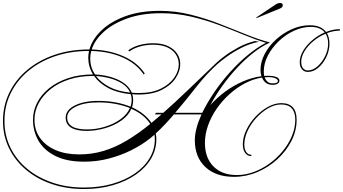

<svg xmlns="http://www.w3.org/2000/svg" viewBox="-70 -1034 2307 1292"><path d="M495 238Q377 238 277.5 204Q178 170 104.5 108Q31 46 -9.5 -37.5Q-50 -121 -50 -220Q-50 -323 -7 -411Q36 -499 114 -564Q192 -629 297.5 -665Q403 -701 527 -701Q530 -701 532 -701Q550 -768 611 -827.5Q672 -887 771.5 -924Q871 -961 1005 -961Q1110 -961 1210.5 -936Q1311 -911 1405 -874.5Q1499 -838 1585 -803Q1671 -768 1747 -748Q1691 -723 1634.5 -678.5Q1578 -634 1525 -577Q1472 -520 1426 -456Q1380 -392 1346 -327Q1390 -377 1446 -418Q1502 -459 1564.5 -486Q1627 -513 1689 -521Q1683 -540 1683 -563Q1683 -618 1711.5 -671.5Q1740 -725 1788 -768.5Q1836 -812 1895 -838Q1954 -864 2015 -864Q2090 -864 2124 -819Q2172 -838 2217 -838V-828Q2175 -828 2130 -811Q2147 -782 2147 -740Q2147 -693 2125.5 -649Q2104 -605 2071 -577.5Q2038 -550 2001 -550Q1977 -550 1962 -568Q1947 -586 1947 -615Q1947 -654 1970 -692.5Q1993 -731 2031.5 -763.5Q2070 -796 2115 -816Q2085 -853 2021 -853Q1964 -853 1908 -827Q1852 -801 1806 -757Q1760 -713 1732.5 -660Q1705 -607 1705 -553Q1705 -536 1708 -523Q1721 -524 1734 -524Q1769 -524 1790 -515.5Q1811 -507 1810 -490Q1810 -478 1797.5 -470.5Q1785 -463 1764 -463Q1714 -463 1693 -512Q1635 -503 1579.5 -474Q1524 -445 1475 -401Q1426 -357 1388.5 -303Q1351 -249 1330 -190Q1309 -131 1309 -72Q1309 28 1366.5 86Q1424 144 1524 144Q1582 144 1638.5 123Q1695 102 1745 65.5Q1795 29 1834 -19Q1873 -67 1895 -120.5Q1917 -174 1917 -228Q1917 -331 1821 -331Q1779 -331 1736 -306.5Q1693 -282 1656 -242Q1619 -202 1596.5 -154.5Q1574 -107 1574 -61Q1574 -30 1587 -11Q1600 8 1621 7V16Q1596 17 1580 -4.5Q1564 -26 1564 -63Q1564 -110 1587.5 -159Q1611 -208 1649.5 -249Q1688 -290 1733.5 -315Q1779 -340 1823 -340Q1926 -340 1926 -228Q1926 -154 1891 -85.5Q1856 -17 1796.5 37.5Q1737 92 1661.5 124Q1586 156 1505 156Q1382 156 1311.5 89.5Q1241 23 1241 -91Q1241 -128 1252.5 -172Q1264 -216 1286 -264H1100Q1071 -230 1040.5 -197.5Q1010 -165 978 -136Q982 -117 982 -98Q982 -26 945.5 35Q909 96 843 141.5Q777 187 688 212.5Q599 238 495 238ZM973 -264 979 -275H1029Q1106 -343 1194 -427.5Q1282 -512 1387 -612Q1406 -630 1444 -658.5Q1482 -687 1534 -715Q1586 -743 1646 -758L1672 -753Q1608 -740 1553 -711.5Q1498 -683 1457 -653Q1416 -623 1393 -603Q1320 -537 1251 -449Q1182 -361 1109 -275H1291Q1324 -343 1372 -413.5Q1420 -484 1477.5 -548Q1535 -612 1597.5 -663.5Q1660 -715 1720 -746Q1652 -766 1572.5 -799Q1493 -832 1404 -865.5Q1315 -899 1216.5 -922Q1118 -945 1013 -945Q884 -945 786.5 -910Q689 -875 628 -819.5Q567 -764 547 -701Q667 -697 760.5 -655.5Q854 -614 904 -540L897 -533Q848 -606 756.5 -647Q665 -688 544 -691Q537 -665 537 -640Q537 -582 569 -533Q601 -532 638 -525Q675 -518 711 -503.5Q747 -489 775 -466Q803 -443 817 -410Q840 -408 865 -408Q953 -408 1012.5 -437.5Q1072 -467 1102.5 -511.5Q1133 -556 1133 -601Q1133 -636 1114.5 -666Q1096 -696 1057.5 -714.5Q1019 -733 960 -733Q912 -733 870.5 -721Q829 -709 801 -688L793 -695Q823 -718 867 -730.5Q911 -743 960 -743Q1022 -743 1062.5 -723Q1103 -703 1123 -671.5Q1143 -640 1143 -603Q1143 -555 1111.5 -507.5Q1080 -460 1018 -429Q956 -398 864 -398Q841 -398 820 -400Q826 -381 826 -360Q826 -335 818 -312Q906 -272 949 -207Q981 -233 1017 -264ZM1957 -617Q1957 -591 1969 -575.5Q1981 -560 2001 -560Q2035 -560 2066 -587Q2097 -614 2117.5 -655.5Q2138 -697 2138 -741Q2138 -781 2121 -807Q2077 -789 2039.5 -758Q2002 -727 1979.5 -690Q1957 -653 1957 -617ZM-40 -220Q-40 -123 0 -41Q40 41 112 101Q184 161 281.5 194.5Q379 228 495 228Q597 228 684 203.5Q771 179 835.5 135Q900 91 936 31.5Q972 -28 972 -98Q972 -113 970 -128Q955 -115 940 -103Q885 -59 814 -23.5Q743 12 662.5 33Q582 54 497 54Q379 54 302.5 15.5Q226 -23 189 -87Q152 -151 152 -228Q152 -288 180 -343Q208 -398 261 -440.5Q314 -483 388.5 -508Q463 -533 556 -533Q524 -585 524 -645Q524 -668 529 -691H527Q405 -691 301.5 -656Q198 -621 121.5 -557.5Q45 -494 2.5 -408Q-40 -322 -40 -220ZM162 -228Q162 -158 199.5 -105.5Q237 -53 304.5 -24Q372 5 463 5Q548 5 625.5 -18Q703 -41 780 -86.5Q857 -132 941 -200Q900 -264 814 -302Q794 -256 747 -223Q700 -190 639 -172Q578 -154 516 -153Q372 -153 372 -243Q372 -293 433 -324Q494 -355 592 -355Q653 -355 707.5 -345Q762 -335 808 -316Q816 -338 816 -362Q816 -382 810 -400Q719 -409 657.5 -442Q596 -475 563 -523Q559 -523 556 -523Q466 -523 393.5 -499Q321 -475 269.5 -433.5Q218 -392 190 -339Q162 -286 162 -228ZM576 -522Q608 -480 665 -449.5Q722 -419 806 -411Q789 -449 751 -472.5Q713 -496 666 -508Q619 -520 576 -522ZM1737 -515Q1724 -515 1711 -514Q1725 -473 1764 -473Q1800 -473 1800 -489Q1800 -500 1782.5 -507.5Q1765 -515 1737 -515ZM382 -243Q382 -163 516 -163Q577 -163 636 -181Q695 -199 740 -231Q785 -263 804 -307Q760 -325 706 -335Q652 -345 592 -345Q498 -345 440 -316.5Q382 -288 382 -243ZM1656 -912 1654 -916 1788 -1006Q1801 -1014 1814 -1014Q1833 -1014 1833 -998Q1833 -985 1815 -977Z"/></svg>

Font: Ballet 16pt
Style: Regular
Weight: 400
Designer: Maximiliano R. Sproviero
Foundry: Omnibus-Type
Version: Version 1.100; ttfautohint (v1.8.3)